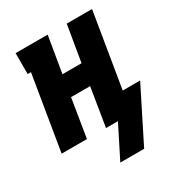

<svg xmlns="http://www.w3.org/2000/svg" viewBox="-168 -626 835 907"><g transform="rotate(-30 250.0 -172.5)"><path d="M223 175 311 0H246L280 -209H176L142 0H4L71 -406H53V-520H228L195 -323H299L332 -520H470L403 -114H498L353 175Z"/></g></svg>

Font: Iosevka Curly Slab Heavy
Style: Italic
Weight: 900
Italic angle: -9°
Monospace: yes
Designer: Belleve Invis
Foundry: Belleve Invis
Version: Version 22.1.2; ttfautohint (v1.8.4)